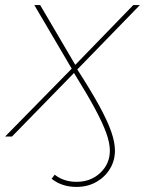

<svg xmlns="http://www.w3.org/2000/svg" viewBox="-44 -537 570 755"><path d="M-24 0 238 -267 91 -517H114L252 -282L480 -517H506L260 -264Q314 -180 346.5 -120.5Q379 -61 393.5 -19Q408 23 408 55Q408 95 388 127.5Q368 160 334 179Q300 198 257 198Q199 198 159 166L171 150Q207 178 257 178Q313 178 350.5 142.5Q388 107 388 55Q388 26 374 -13.5Q360 -53 329 -110.5Q298 -168 247 -250L3 0Z"/></svg>

Font: Montserrat Thin
Style: Italic
Weight: 100
Italic angle: -11.3°
Designer: Julieta Ulanovsky
Foundry: Julieta Ulanovsky
Version: Version 9.000; ttfautohint (v1.8.4.7-5d5b)